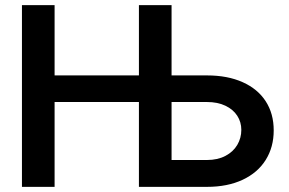

<svg xmlns="http://www.w3.org/2000/svg" viewBox="-20 -727 1123 747"><path d="M65.4 -707H192.4V-433.6H520.5V-707H647.5V-433.6H785.2Q865.7 -433.6 924.3 -407.2Q982.9 -380.9 1013.9 -332.8Q1044.9 -284.7 1044.9 -219.7Q1044.9 -154.8 1013.9 -105Q982.9 -55.2 924.1 -27.6Q865.2 0 785.2 0H520.5V-330.1H192.4V0H65.4ZM785.2 -104.5Q826.7 -104.5 856.9 -120.4Q887.2 -136.2 903.1 -163.1Q918.9 -189.9 918.9 -221.7Q918.9 -252 903.1 -276.6Q887.2 -301.3 856.9 -315.7Q826.7 -330.1 785.2 -330.1H647.5V-104.5Z"/></svg>

Font: Pretendard JP SemiBold
Style: Regular
Weight: 600
Designer: Base glyphs from Inter by Rasmus Andersson; Hangeul glyphs from Noto Sans CJK(Source Han Sans) by Jang Soo-young and Kan
Foundry: Kil Hyung-jin
Version: Version 1.309